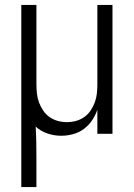

<svg xmlns="http://www.w3.org/2000/svg" viewBox="-20 -540 540 775"><path d="M66 215V-520H127V-200Q127 -181 129 -162.5Q131 -144 137.5 -126.5Q144 -109 154.5 -93.5Q165 -78 180 -67.5Q195 -57 213 -52Q231 -47 250 -47Q269 -47 287 -52Q305 -57 320 -67.5Q335 -78 345.5 -93.5Q356 -109 362.5 -126.5Q369 -144 371 -162.5Q373 -181 373 -200V-520H434V0H373V-97Q365 -74 351.5 -54Q338 -34 318.5 -19.5Q299 -5 275 1.5Q251 8 227 8Q199 8 172 -1Q145 -10 124 -29Q126 5 126.5 39Q127 73 127 108V215Z"/></svg>

Font: Iosevka Light
Style: Regular
Weight: 300
Monospace: yes
Designer: Belleve Invis
Foundry: Belleve Invis
Version: Version 32.5.0; ttfautohint (v1.8.4)